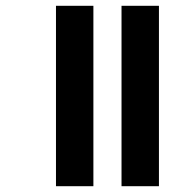

<svg xmlns="http://www.w3.org/2000/svg" viewBox="-20 -642 654 662"><path d="M399 -622H528V0H399ZM173 -622H302V0H173Z"/></svg>

Font: Noto Sans SemiCondensed
Style: Bold Italic
Weight: 700
Width: 4
Italic angle: -12°
Designer: Monotype Design Team
Foundry: Monotype Imaging Inc.
Version: Version 2.013; ttfautohint (v1.8.4.7-5d5b)